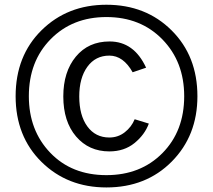

<svg xmlns="http://www.w3.org/2000/svg" viewBox="-20 -783 911 822"><path d="M251 -370.1Q251 -475.6 304.7 -540.5Q358.4 -605.5 449.2 -605.5Q553.7 -605.5 605.5 -493.2L547.9 -473.6Q507.8 -544.9 448.2 -544.9Q388.7 -544.9 354 -497.1Q319.3 -449.2 319.3 -370.1Q319.3 -289.1 354 -241.7Q388.7 -194.3 448.2 -194.3Q485.4 -194.3 514.2 -216.8Q543 -239.3 556.6 -272.5L617.2 -253.9Q599.6 -206.1 555.7 -170.4Q511.7 -134.8 448.2 -134.8Q360.4 -134.8 305.7 -198.7Q251 -262.7 251 -370.1ZM46.9 -371.1Q46.9 -543.9 157.7 -653.3Q268.6 -762.7 435.5 -762.7Q604.5 -762.7 714.8 -652.8Q825.2 -543 825.2 -371.1Q825.2 -202.1 715.3 -91.3Q605.5 19.5 435.5 19.5Q268.6 19.5 157.7 -89.8Q46.9 -199.2 46.9 -371.1ZM103.5 -371.1Q103.5 -224.6 195.3 -128.9Q287.1 -33.2 435.5 -33.2Q582 -33.2 675.3 -127.4Q768.6 -221.7 768.6 -371.1Q768.6 -518.6 675.3 -614.3Q582 -710 435.5 -710Q290 -710 196.8 -615.2Q103.5 -520.5 103.5 -371.1Z"/></svg>

Font: Batunionen A1
Style: Regular
Weight: 400
Designer: HanYang I&C Co.,Ltd.
Foundry: HanYang I&C Co.,Ltd.
Version: Version 2.50; ttfautohint (v1.6)